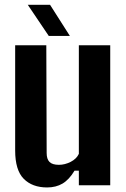

<svg xmlns="http://www.w3.org/2000/svg" viewBox="-20 -794 542 823"><path d="M182 9.5Q118.5 9.5 81.8 -27.5Q45 -64.5 45 -149V-600H178.5L180 -138Q180 -112 192.2 -99.8Q204.5 -87.5 232.5 -87.5Q258 -87.5 283 -100.2Q308 -113 318 -134.5V-600H452.5V0H318V-62.5H299.5Q276.5 -24 248.2 -7.2Q220 9.5 182 9.5ZM189 -640 99 -773.5H194.5L279.5 -640Z"/></svg>

Font: Big Shoulders Text Thin ExtraBold
Style: Regular
Weight: 800
Version: Version 2.002